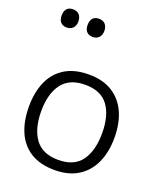

<svg xmlns="http://www.w3.org/2000/svg" viewBox="-197 -1254 1175 1389"><g transform="rotate(20 390.5 -559.5)"><path d="M720 -358Q720 -247 682.5 -164.5Q645 -82 572 -36Q499 10 391 10Q280 10 206.5 -36Q133 -82 97 -165Q61 -248 61 -359Q61 -469 97 -551Q133 -633 206.5 -679Q280 -725 392 -725Q499 -725 572 -679.5Q645 -634 682.5 -551.5Q720 -469 720 -358ZM156 -358Q156 -223 213 -145.5Q270 -68 391 -68Q513 -68 569 -145.5Q625 -223 625 -358Q625 -493 569 -569.5Q513 -646 392 -646Q271 -646 213.5 -569.5Q156 -493 156 -358ZM321 -989Q292 -989 275 -1007Q258 -1025 258 -1059Q258 -1092 274 -1110.5Q290 -1129 321 -1129Q353 -1129 370 -1110Q387 -1091 387 -1059Q387 -1026 369 -1007.5Q351 -989 321 -989ZM121 -989Q92 -989 75 -1007Q58 -1025 58 -1059Q58 -1092 74 -1110.5Q90 -1129 121 -1129Q153 -1129 170 -1110Q187 -1091 187 -1059Q187 -1026 169 -1007.5Q151 -989 121 -989Z"/></g></svg>

Font: Noto Sans Tifinagh Ahaggar
Style: Regular
Weight: 400
Designer: JamraPatel
Foundry: JamraPatel LLC
Version: Version 2.006; ttfautohint (v1.8.4.7-5d5b)